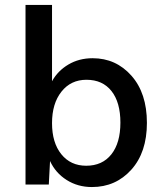

<svg xmlns="http://www.w3.org/2000/svg" viewBox="-20 -745 667 775"><path d="M354 -510Q448 -510 510.5 -439.5Q573 -369 573 -249Q573 -130 510 -60Q447 10 351 10Q294 10 249 -18.5Q204 -47 182 -95L177 0H83V-725H190V-417Q213 -459 256 -484.5Q299 -510 354 -510ZM328 -76Q393 -76 429.5 -122Q466 -168 466 -250Q466 -332 430 -377.5Q394 -423 329 -423Q266 -423 228 -375Q190 -327 190 -248Q190 -169 227.5 -122.5Q265 -76 328 -76Z"/></svg>

Font: Elaine Sans Medium
Style: Regular
Weight: 500
Designer: Wei Huang
Foundry: Wei Huang
Version: Version 2.001;December 24, 2019;FontCreator 12.0.0.2547 64-b